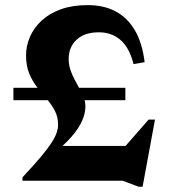

<svg xmlns="http://www.w3.org/2000/svg" viewBox="-20 -708 660 752"><path d="M503 -457Q487 -521 452.2 -551.2Q417.5 -581.5 367.5 -581.5Q311 -581.5 280 -552.5Q249 -523.5 249 -476.5Q249 -455.5 255.5 -435.5Q262 -415.5 271.8 -397.2Q281.5 -379 291.2 -361.2Q301 -343.5 307.8 -326.2Q314.5 -309 314.5 -291Q314.5 -264 301.5 -234.5Q288.5 -205 259.2 -171.5Q230 -138 180.5 -98L188 -136.5H539.5L420 -77.5L562 -239.5H587L538.5 23.5H523.5L461 0H68V-13.5Q113.5 -62 141.2 -95.2Q169 -128.5 183.2 -151.2Q197.5 -174 202.5 -190Q207.5 -206 207.5 -219Q207.5 -250 194.8 -274.2Q182 -298.5 163.5 -320.2Q145 -342 126.2 -365.5Q107.5 -389 94.8 -419.2Q82 -449.5 82 -491Q82 -529 97.5 -564.2Q113 -599.5 143.2 -627.5Q173.5 -655.5 218.8 -671.8Q264 -688 323.5 -688Q387 -688 433.5 -663Q480 -638 508.8 -588.5Q537.5 -539 546.5 -464.5ZM471 -364V-315.5H32.5V-364Z"/></svg>

Font: Newsreader 24pt
Style: Bold
Weight: 700
Designer: Hugues Gentile
Foundry: Production Type
Version: Version 1.003